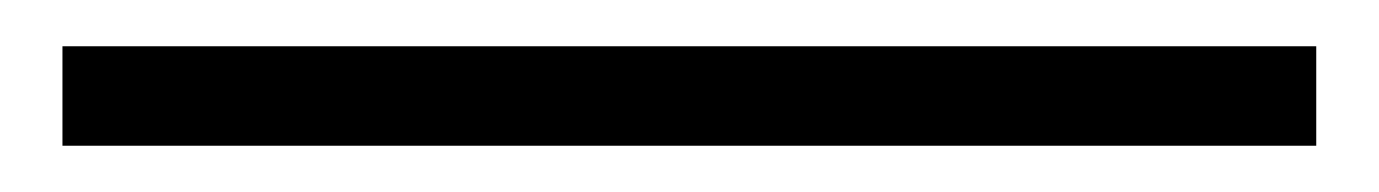

<svg xmlns="http://www.w3.org/2000/svg" viewBox="-20 -20 596 83"><path d="M7 43V0H549V43Z"/></svg>

Font: Nunito Sans 7pt SemiExpanded ExtraLight
Style: Regular
Weight: 250
Width: 6
Designer: Vernon Adams
Foundry: Vernon Adams
Version: Version 3.101;gftools[0.9.27]